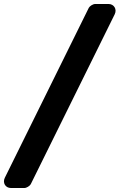

<svg xmlns="http://www.w3.org/2000/svg" viewBox="-51 -831 599 962"><path d="M103 92 524 -760C536 -785 520 -811 493 -811H426C415 -811 399 -801 394 -792L-27 60C-39 85 -24 111 4 111H71C82 111 98 101 103 92Z"/></svg>

Font: Trueno
Style: RoundBdIt
Weight: 700
Designer: Julieta Ulanovsky, Jasper
Foundry: Julieta Ulanovsky, Cannot Into Space Fonts
Version: Version 3.001